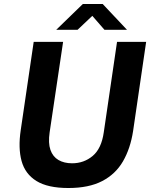

<svg xmlns="http://www.w3.org/2000/svg" viewBox="-20 -933 753 963"><path d="M323 10Q219.5 10 162.8 -25.2Q106 -60.5 88.2 -125.5Q70.5 -190.5 84 -280.5L149 -723H296.5L229 -269.5Q221 -215.5 233 -181.2Q245 -147 273.2 -130.5Q301.5 -114 341.5 -114Q401 -114 445 -151Q489 -188 500.5 -269.5L567 -723H713L647.5 -275.5Q634 -188 596.8 -123.8Q559.5 -59.5 492.5 -24.8Q425.5 10 323 10ZM262 -783.5 395.5 -913H495L617 -783.5H504L443 -853.5L369 -783.5Z"/></svg>

Font: Public Sans Thin
Style: Bold Italic
Weight: 700
Italic angle: -8°
Version: Version 2.001